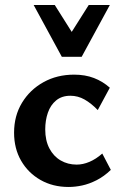

<svg xmlns="http://www.w3.org/2000/svg" viewBox="-20 -731 487 764"><path d="M253 13Q190 13 141 -15Q92 -43 64 -91.5Q36 -140 36 -203Q36 -270 67.5 -322Q99 -374 153 -404Q207 -434 275 -434Q319 -434 354 -420.5Q389 -407 417 -382L369 -293Q343 -320 316.5 -335Q290 -350 260 -350Q226 -350 203.5 -331.5Q181 -313 170.5 -282.5Q160 -252 160 -216Q160 -172 176.5 -140.5Q193 -109 221.5 -92.5Q250 -76 285 -76Q310 -76 336 -87Q362 -98 387 -120L421 -55Q394 -29 364.5 -14Q335 1 307 7Q279 13 253 13ZM226 -505 247 -575 333 -711H417L305 -505ZM226 -505 114 -711H198L285 -573L305 -505Z"/></svg>

Font: Ysabeau Office
Style: Bold
Weight: 700
Designer: Christian Thalmann (Catharsis Fonts)
Version: Version 2.001;gftools[0.9.30]; featfreeze: tnum,lnum,ss02